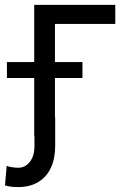

<svg xmlns="http://www.w3.org/2000/svg" viewBox="-71 -550 523 777"><path d="M395.5 -453.1H151.4V-298.8H262.7V-234.4H151.4V-76.2H152.3V41Q152.3 90.8 135.3 128.2Q118.2 165.5 84.5 186.3Q50.8 207 2.9 207Q-13.7 207 -25.6 205.6Q-37.6 204.1 -50.8 200.2L-43.9 121.1Q-38.1 124.5 -22.5 126.7Q-6.8 128.9 2 128.9Q30.8 128.9 49.6 105.2Q68.4 81.5 68.4 41V0H67.4V-234.4H-43V-298.8H67.4V-530.3H395.5Z"/></svg>

Font: Pretendard GOV
Style: Regular
Weight: 400
Designer: Base glyphs from Inter by Rasmus Andersson; Hangeul glyphs from Noto Sans CJK(Source Han Sans) by Jang Soo-young and Kan
Foundry: Kil Hyung-jin
Version: Version 1.309